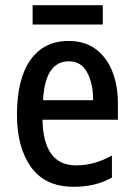

<svg xmlns="http://www.w3.org/2000/svg" viewBox="-20 -706 513 736"><path d="M243 -549Q304 -549 346 -518.5Q388 -488 410 -433.5Q432 -379 432 -308V-247H143Q146 -72 272 -72Q342 -72 409 -110V-25Q376 -7 340.5 1.5Q305 10 262 10Q153 10 99 -65.5Q45 -141 45 -266Q45 -403 96.5 -476Q148 -549 243 -549ZM244 -471Q153 -471 145 -322H337Q337 -386 314 -428.5Q291 -471 244 -471ZM374 -686V-612H105V-686Z"/></svg>

Font: Noto Sans Hebrew Condensed Medium
Style: Regular
Weight: 500
Width: 3
Designer: Monotype Design Team
Foundry: Monotype Imaging Inc.
Version: Version 2.004; ttfautohint (v1.8.4.7-5d5b)